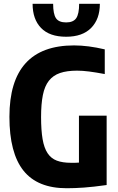

<svg xmlns="http://www.w3.org/2000/svg" viewBox="-20 -990 626 1019"><path d="M331 -795Q243 -795 198 -841.5Q153 -888 153 -970H262Q262 -916 277 -893.5Q292 -871 331 -871Q369 -871 384.5 -893.5Q400 -916 400 -970H510Q510 -889 464 -842Q418 -795 331 -795ZM334 9Q179 9 104.5 -84.5Q30 -178 30 -370Q30 -749 373 -749Q447 -749 536 -728V-597Q488 -606 453 -610.5Q418 -615 389 -615Q335 -615 298.5 -602.5Q262 -590 239.5 -561.5Q217 -533 207.5 -485.5Q198 -438 198 -369Q198 -299 206 -252Q214 -205 232.5 -177Q251 -149 281.5 -137.5Q312 -126 357 -126Q368 -126 378 -126Q388 -126 399 -127V-376H546V-8Q475 2 426 5.5Q377 9 334 9Z"/></svg>

Font: Encode Sans Compressed
Style: ExtraBold
Weight: 800
Designer: Pablo Impallari, Andres Torresi
Foundry: Pablo Impallari, Andres Torresi
Version: Version 1.000; ttfautohint (v1.00) -l 8 -r 50 -G 200 -x 14 -